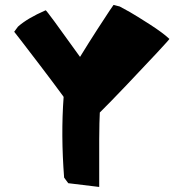

<svg xmlns="http://www.w3.org/2000/svg" viewBox="-20 -761 736 772"><path d="M378.9 -9.3 254.4 -24.4 237.8 -46.9Q224.6 -219.2 235.8 -370.6L234.9 -373Q191.9 -431.6 142.3 -496.6Q92.8 -561.5 64.9 -597.7L37.1 -633.3L52.2 -653.8Q89.8 -687.5 163.6 -719.7Q166.5 -721.2 301.8 -532.2Q336.9 -589.4 370.6 -641.6Q404.3 -693.8 420.4 -717.8L436.5 -741.2L461.4 -734.9Q477.5 -726.6 502.4 -712.4Q527.3 -698.2 581.3 -663.6Q635.3 -628.9 661.1 -604.5Q662.1 -603.5 610.6 -548.1Q559.1 -492.7 490.2 -420.4Q421.4 -348.1 381.3 -308.6Q379.4 -275.4 378.9 -200.7Q378.4 -126 378.9 -67.4Z"/></svg>

Font: Noot
Style: Regular
Weight: 400
Designer: Amos Jerbi
Foundry: Amos Jerbi
Version: Version 1.000;PS 001.001;hotconv 1.0.56